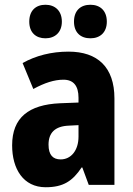

<svg xmlns="http://www.w3.org/2000/svg" viewBox="-20 -777 560 807"><path d="M103 -686C103 -640 131 -616 171 -616C211 -616 240 -641 240 -686C240 -732 211 -757 171 -757C131 -757 103 -733 103 -686ZM291 -686C291 -641 318 -616 360 -616C401 -616 429 -641 429 -686C429 -732 401 -757 360 -757C319 -757 291 -733 291 -686ZM268 -560C196 -560 130 -543 75 -512L120 -403C168 -429 208 -442 247 -442C289 -442 310 -416 310 -366V-346L232 -343C101 -337 31 -283 31 -166C31 -67 78 10 172 10C246 10 285 -16 323 -73H326L353 0H461V-363C461 -495 390 -560 268 -560ZM271 -249 310 -251V-203C310 -144 278 -107 235 -107C203 -107 184 -125 184 -169C184 -218 210 -247 271 -249Z"/></svg>

Font: Noto Sans Gurmukhi Condensed ExtraBold
Style: Regular
Weight: 800
Width: 3
Designer: Jelle Bosma - Monotype Design Team
Foundry: Monotype Imaging Inc.
Version: Version 2.004